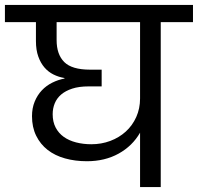

<svg xmlns="http://www.w3.org/2000/svg" viewBox="-47 -760 804 780"><path d="M324 -174Q365 -174 401 -187.5Q437 -201 464 -225.5Q491 -250 506.5 -284.5Q522 -319 522 -360V-670H183V-597Q183 -539 214 -508Q245 -477 319 -477H366V-409H313Q274 -409 246.5 -400Q219 -391 201.5 -376Q184 -361 175.5 -340.5Q167 -320 167 -296Q167 -265 179 -242Q191 -219 212 -204Q233 -189 262 -181.5Q291 -174 324 -174ZM-27 -740H737V-670H606V0H522V-221Q491 -167 435 -136Q379 -105 306 -105Q258 -105 217 -116.5Q176 -128 146.5 -151Q117 -174 100 -208.5Q83 -243 83 -288Q83 -321 94 -347.5Q105 -374 123 -393Q141 -412 165 -424Q189 -436 215 -441V-443Q191 -447 170 -457.5Q149 -468 133.5 -486Q118 -504 108.5 -530.5Q99 -557 99 -593V-670H-27Z"/></svg>

Font: Poppins
Style: Regular
Weight: 400
Designer: Ninad Kale (Devanagari), Jonny Pinhorn (Latin)
Foundry: Indian Type Foundry
Version: Version 3.002 2017